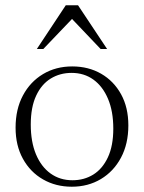

<svg xmlns="http://www.w3.org/2000/svg" viewBox="-20 -697 545 727"><path d="M254.5 -14.5Q298.5 -14.5 333.2 -36Q368 -57.5 388.5 -101.2Q409 -145 409 -210Q409 -275.5 389 -322.8Q369 -370 333.8 -395.5Q298.5 -421 251 -421Q207 -421 172 -399.5Q137 -378 116.8 -334.5Q96.5 -291 96.5 -225.5Q96.5 -160 116.2 -112.8Q136 -65.5 171.5 -40Q207 -14.5 254.5 -14.5ZM252 10Q191 10 142.8 -17.8Q94.5 -45.5 66.8 -95.8Q39 -146 39 -213.5Q39 -283.5 66.8 -335.5Q94.5 -387.5 143 -416.5Q191.5 -445.5 253.5 -445.5Q315 -445.5 363 -417.8Q411 -390 438.5 -340Q466 -290 466 -222Q466 -152.5 438.2 -100.2Q410.5 -48 362 -19Q313.5 10 252 10ZM119.5 -511.5 229 -677H275.5L385.5 -511.5H361L242.5 -636H263L144 -511.5Z"/></svg>

Font: Newsreader 24pt Light
Style: Regular
Weight: 300
Designer: Hugues Gentile
Foundry: Production Type
Version: Version 1.003